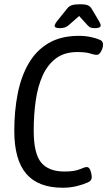

<svg xmlns="http://www.w3.org/2000/svg" viewBox="-20 -874 503 900"><path d="M274 6Q159 6 103 -59.5Q47 -125 47 -261Q47 -354 63 -435Q79 -516 114.5 -577Q150 -638 208 -672Q266 -706 350 -706Q379 -706 405 -700.5Q431 -695 449 -687Q463 -681 463 -665Q463 -650 454 -633.5Q445 -617 434 -617Q421 -617 401.5 -623.5Q382 -630 342 -630Q282 -630 242.5 -600.5Q203 -571 180 -520Q157 -469 147.5 -402.5Q138 -336 138 -262Q138 -154 173 -112Q208 -70 282 -70Q329 -70 353.5 -80.5Q378 -91 387 -91Q398 -91 404 -74.5Q410 -58 410 -43Q410 -27 392 -19Q370 -9 339.5 -1.5Q309 6 274 6ZM261 -742Q236 -742 236 -753Q236 -762 257 -787L295 -834Q303 -845 316.5 -849.5Q330 -854 355 -854Q381 -854 392 -849Q403 -844 409 -834L437 -787Q443 -777 447.5 -768.5Q452 -760 452 -755Q452 -742 425 -742Q414 -742 406 -744.5Q398 -747 390 -756L351 -799L302 -756Q293 -748 283 -745Q273 -742 261 -742Z"/></svg>

Font: Asap Condensed Condensed Regular
Style: Italic
Weight: 400
Width: 3
Italic angle: -6°
Designer: Pablo Cosgaya
Foundry: Omnibus-Type
Version: Version 3.001; ttfautohint (v1.8.4.7-5d5b)